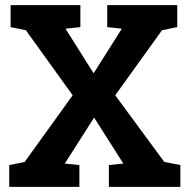

<svg xmlns="http://www.w3.org/2000/svg" viewBox="-20 -731 742 751"><path d="M16.1 -85.4 76.2 -97.2 264.2 -358.4 81.1 -612.8 21.5 -625V-710.9H294.4V-625L236.3 -618.7L346.2 -444.3L456.5 -618.7L399.4 -625V-710.9H673.3V-625L613.8 -612.8L430.7 -358.4L622.6 -97.7L685.5 -85.4V0H405.8V-85.4L462.4 -91.3L348.1 -271L233.4 -91.3L290.5 -85.4V0H16.1Z"/></svg>

Font: Roboto Avanza Slab
Style: Bold
Weight: 700
Designer: Google
Version: Version 1.100263; 2013; ttfautohint (v0.94.20-1c74) -l 8 -r 